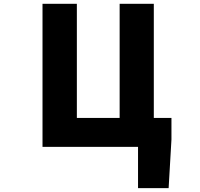

<svg xmlns="http://www.w3.org/2000/svg" viewBox="-20 -764 1040 999"><path d="M780.3 -150.4H872.1V-38.1L857.4 214.8H698.2V0H201.2V-744.1H379.9V-150.4H602.5V-744.1H780.3Z"/></svg>

Font: GenEi Gothic M Heavy
Style: Regular
Weight: 800
Designer: o_tamon (Modified); [Source Han Sans]
Ryoko NISHIZUKA  (kana & ideographs); Paul D. Hunt (Latin, Greek & Cyrillic); Wenl
Version: Version 1.1a;Original Version 1.004